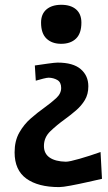

<svg xmlns="http://www.w3.org/2000/svg" viewBox="-20 -571 453 802"><path d="M235.5 -388Q197 -388 174.2 -409.8Q151.5 -431.5 151.5 -476.5Q151.5 -512.5 174.2 -531.8Q197 -551 236 -551Q275.5 -551 297.8 -531.8Q320 -512.5 320 -476.5Q320 -431.5 297.5 -409.8Q275 -388 235.5 -388ZM227 210.5Q139 210.5 90 175Q41 139.5 41 65.5Q41 17.5 60.5 -17Q80 -51.5 108.8 -76.5Q137.5 -101.5 165 -121Q193.5 -141.5 214.5 -160.8Q235.5 -180 235.5 -203.5Q235.5 -227.5 219.5 -236.8Q203.5 -246 183.5 -246.5Q176.5 -246.5 160.5 -242.5Q144.5 -238.5 129.5 -234L125.5 -297.5Q149 -301 179.2 -305.2Q209.5 -309.5 220.5 -309.5Q285.5 -309.5 317.2 -282.2Q349 -255 349 -210.5Q349 -177.5 334.5 -153.2Q320 -129 297.2 -109.5Q274.5 -90 249 -71.5Q216.5 -48 190 -22.5Q163.5 3 163.5 39Q163.5 70.5 187.2 87Q211 103.5 255 104.5Q270 104.5 312.5 92.2Q355 80 400 64L406 176Q381 181.5 344.8 189.8Q308.5 198 275.2 204.2Q242 210.5 227 210.5Z"/></svg>

Font: Commissioner Loud SemiBold
Style: Regular
Weight: 600
Designer: Kostas Bartsokas
Foundry: Kostas Bartsokas
Version: Version 1.000; ttfautohint (v1.8.3)